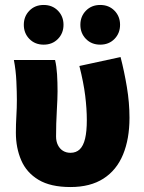

<svg xmlns="http://www.w3.org/2000/svg" viewBox="-20 -742 580 774"><path d="M264 12Q184 12 135.5 -17Q87 -46 65.5 -96Q44 -146 44 -207Q44 -241 46 -274Q48 -307 48 -340Q48 -370 46 -414Q44 -458 36 -500H202Q208 -475 210 -442.5Q212 -410 212 -374Q212 -347 209 -295Q206 -243 206 -192Q206 -172 213.5 -157Q221 -142 234 -134Q247 -126 264 -126Q287 -126 301.5 -140Q316 -154 323 -183Q330 -212 330 -258Q330 -303 323.5 -356Q317 -409 300 -476L466 -512Q481 -454 491.5 -391Q502 -328 502 -267Q502 -182 476 -119Q450 -56 397 -22Q344 12 264 12ZM156 -562Q121 -562 98.5 -585Q76 -608 76 -642Q76 -676 98.5 -699Q121 -722 156 -722Q191 -722 213.5 -699Q236 -676 236 -642Q236 -608 213.5 -585Q191 -562 156 -562ZM384 -562Q349 -562 326.5 -585Q304 -608 304 -642Q304 -676 326.5 -699Q349 -722 384 -722Q419 -722 441.5 -699Q464 -676 464 -642Q464 -608 441.5 -585Q419 -562 384 -562Z"/></svg>

Font: Source Sans 3 Black
Style: Regular
Weight: 900
Designer: Paul D. Hunt
Foundry: Adobe
Version: Version 3.046;hotconv 1.0.118;makeotfexe 2.5.65603